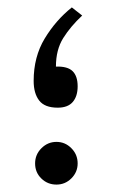

<svg xmlns="http://www.w3.org/2000/svg" viewBox="-20 -498 304 518"><path d="M201.7 -456.1Q170.4 -426.8 150.6 -395.3Q130.9 -363.8 130.9 -318.4Q162.6 -319.3 176 -305.9Q189.5 -292.5 189.5 -265.1Q189.5 -238.3 176.3 -222.9Q163.1 -207.5 135.7 -207.5Q100.6 -207.5 85.7 -226.8Q70.8 -246.1 70.8 -279.8Q70.8 -344.7 100.6 -394Q130.4 -443.4 173.8 -478ZM74.7 -57.1Q74.7 -81.1 91.8 -98.1Q108.9 -115.2 132.3 -115.2Q155.8 -115.2 172.6 -98.1Q189.5 -81.1 189.5 -57.1Q189.5 -33.7 172.6 -16.8Q155.8 0 132.3 0Q108.4 0 91.6 -16.4Q74.7 -32.7 74.7 -57.1Z"/></svg>

Font: Vazirmatn FD Light
Style: Regular
Weight: 300
Designer: Saber Rastikerdar
Foundry: Saber Rastikerdar
Version: Version 33.003